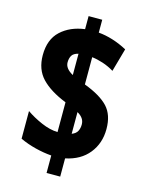

<svg xmlns="http://www.w3.org/2000/svg" viewBox="-122 -834 739 966"><g transform="rotate(15 247.5 -350.5)"><path d="M217 -33Q177 -36 133 -47Q89 -58 51 -76V-220Q87 -195 132 -175.5Q177 -156 217 -155V-310Q132 -344 88.5 -390Q45 -436 45 -510Q45 -592 93 -636.5Q141 -681 217 -691V-759H288V-692Q324 -689 362.5 -677Q401 -665 438 -645L404 -524Q376 -541 345.5 -551Q315 -561 288 -564V-422Q373 -390 412 -348.5Q451 -307 451 -233Q451 -159 408.5 -106Q366 -53 288 -37V58H217ZM217 -563Q192 -557 183.5 -542.5Q175 -528 175 -507Q175 -475 217 -452ZM288 -165Q309 -173 317 -188Q325 -203 325 -223Q325 -241 315.5 -254.5Q306 -268 288 -278Z"/></g></svg>

Font: Noto Sans Gujarati UI ExtraCondensed Black
Style: Regular
Weight: 900
Width: 2
Designer: Jelle Bosma - Monotype Design Team, Universal Thirst
Foundry: Monotype Imaging Inc.
Version: Version 2.106; ttfautohint (v1.8.4.7-5d5b)